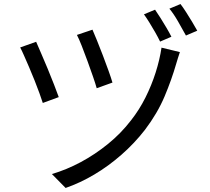

<svg xmlns="http://www.w3.org/2000/svg" viewBox="-20 -874 1040 951"><path d="M438 -727Q446 -709 460 -674.5Q474 -640 489.5 -599.5Q505 -559 518 -522.5Q531 -486 537 -465L459 -437Q453 -459 440.5 -495Q428 -531 413.5 -571Q399 -611 385 -646.5Q371 -682 361 -701ZM871 -616Q866 -603 861.5 -587Q857 -571 853 -559Q830 -479 795 -396Q760 -313 698 -231Q646 -164 581.5 -107.5Q517 -51 447 -9.5Q377 32 305 57L237 -12Q309 -33 380 -71Q451 -109 515.5 -161.5Q580 -214 629 -278Q670 -330 700.5 -391Q731 -452 751 -515Q771 -578 780 -638ZM159 -667Q168 -646 183.5 -610.5Q199 -575 216 -534Q233 -493 247.5 -455.5Q262 -418 271 -393L192 -364Q186 -383 175.5 -412Q165 -441 151.5 -475Q138 -509 124 -541.5Q110 -574 98.5 -600Q87 -626 80 -639ZM748 -826Q760 -809 775 -785Q790 -761 804.5 -736.5Q819 -712 829 -692L773 -668Q763 -689 749 -713.5Q735 -738 720.5 -761.5Q706 -785 693 -803ZM874 -854Q887 -837 902 -813.5Q917 -790 931.5 -766Q946 -742 957 -722L901 -698Q884 -729 862 -767.5Q840 -806 819 -831Z"/></svg>

Font: Noto Sans JP Thin
Style: Regular
Weight: 400
Version: Version 2.004-H2;hotconv 1.0.118;makeotfexe 2.5.65603